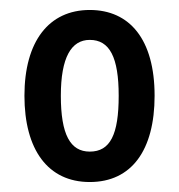

<svg xmlns="http://www.w3.org/2000/svg" viewBox="-20 -742 359 385"><path d="M290 -550C290 -663 240 -722 160 -722C78 -722 29 -659 29 -550C29 -442 76 -377 160 -377C244 -377 290 -441 290 -550ZM102 -550C102 -627 123 -662 160 -662C200 -662 218 -627 218 -550C218 -472 201 -438 160 -438C121 -438 102 -472 102 -550Z"/></svg>

Font: Noto Sans Myanmar ExtraCondensed Medium
Style: Regular
Weight: 500
Width: 2
Designer: Monotype Design Team
Foundry: Monotype Imaging Inc.
Version: Version 2.107